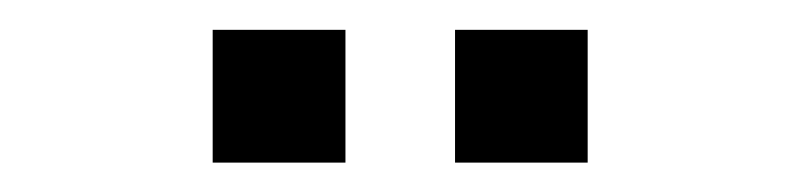

<svg xmlns="http://www.w3.org/2000/svg" viewBox="-20 -697 540 130"><path d="M213.9 -586.9V-676.8H124V-586.9ZM377.9 -586.9V-676.8H288.1V-586.9Z"/></svg>

Font: Dotum
Style: Regular
Weight: 400
Version: Version 2.21